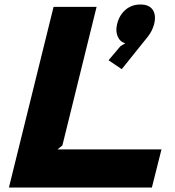

<svg xmlns="http://www.w3.org/2000/svg" viewBox="-20 -841 785 861"><path d="M704.1 -170.9 661.1 0H20L220.2 -810.1H413.1L259.8 -189L237.8 -170.9ZM670.9 -731.9Q662.6 -701.2 643.1 -676.8L525.9 -530.8L466.8 -570.8L520 -633.8L542 -647Q518.1 -653.3 507.8 -677.5Q497.6 -701.7 504.9 -731.9Q514.2 -772 542 -796.4Q569.8 -820.8 609.9 -820.8Q649.4 -820.8 665.3 -796.4Q681.2 -772 670.9 -731.9Z"/></svg>

Font: Sinkin Sans 800 Black Italic
Style: Regular
Weight: 900
Italic angle: -112°
Designer: Keith Bates
Foundry: K-Type
Version: Sinkin Sans (version 1.0)  by Keith Bates   •   © 2014   www